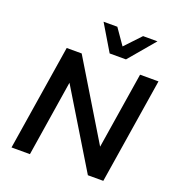

<svg xmlns="http://www.w3.org/2000/svg" viewBox="-162 -1072 1117 1205"><g transform="rotate(20 396.0 -469.5)"><path d="M50 0 162 -705H262L578 -183H569L652 -705H775L663 0H560L245 -519H255L173 0ZM427 -765 323 -939H415L488 -834L587 -939H683L536 -765Z"/></g></svg>

Font: Nunito Sans 9pt
Style: Bold Italic
Weight: 700
Italic angle: -9°
Version: Version 3.101;gftools[0.9.27]